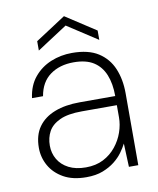

<svg xmlns="http://www.w3.org/2000/svg" viewBox="-79 -733 664 807"><g transform="rotate(-10 253.5 -329.5)"><path d="M225 12Q167 12 128 -10Q89 -32 69 -67.5Q49 -103 49 -144Q49 -198 74 -233Q99 -268 144.5 -285.5Q190 -303 251 -303H403Q403 -356 387.5 -394Q372 -432 340 -452.5Q308 -473 255 -473Q195 -473 154.5 -443.5Q114 -414 104 -355H57Q64 -408 93 -443Q122 -478 164.5 -495.5Q207 -513 255 -513Q325 -513 367 -486Q409 -459 428.5 -412.5Q448 -366 448 -307V0H408L404 -100Q396 -84 382 -64.5Q368 -45 346.5 -28Q325 -11 295.5 0.5Q266 12 225 12ZM230 -29Q273 -29 305 -45.5Q337 -62 359 -89.5Q381 -117 392 -149Q403 -181 403 -212V-264H254Q194 -264 159.5 -248Q125 -232 110.5 -205.5Q96 -179 96 -145Q96 -113 111.5 -86.5Q127 -60 157 -44.5Q187 -29 230 -29ZM120 -547V-587L249 -671L378 -587V-547L249 -631Z"/></g></svg>

Font: DM Sans 18pt ExtraLight
Style: Regular
Weight: 250
Designer: Colophon Foundry, Jonny Pinhorn
Foundry: Colophon Foundry
Version: Version 4.004;gftools[0.9.30]